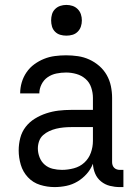

<svg xmlns="http://www.w3.org/2000/svg" viewBox="-20 -753 540 781"><path d="M202 8Q172 8 143 -1Q114 -10 93.5 -32Q73 -54 64.5 -83Q56 -112 56 -141Q56 -167 62.5 -192Q69 -217 84.5 -237Q100 -257 122 -270.5Q144 -284 168.5 -292Q193 -300 218 -303Q243 -306 269 -306H358V-355Q358 -376 351 -397Q344 -418 328 -432Q312 -446 291 -452Q270 -458 249 -458Q229 -458 209.5 -454Q190 -450 174 -439Q158 -428 149 -410Q140 -392 140 -373H62Q62 -396 68.5 -418Q75 -440 88 -459Q101 -478 119.5 -491.5Q138 -505 159 -513.5Q180 -522 203 -525Q226 -528 249 -528Q273 -528 297 -524.5Q321 -521 343 -511Q365 -501 383.5 -485Q402 -469 414 -448Q426 -427 431 -403Q436 -379 436 -355V-93Q436 -87 438 -81Q440 -75 444.5 -70.5Q449 -66 455 -64Q461 -62 467 -62H482V8H467Q447 8 427 3Q407 -2 391 -15Q375 -28 367 -47Q359 -66 358 -87Q349 -64 332.5 -45.5Q316 -27 295 -14.5Q274 -2 250 3Q226 8 202 8ZM232 -62Q256 -62 280.5 -68.5Q305 -75 323 -91.5Q341 -108 349.5 -131.5Q358 -155 358 -180V-236H269Q254 -236 238.5 -234.5Q223 -233 208.5 -229.5Q194 -226 180 -219.5Q166 -213 155 -203Q144 -193 139 -178.5Q134 -164 134 -149Q134 -131 141 -113Q148 -95 162 -83Q176 -71 194.5 -66.5Q213 -62 232 -62ZM250 -608Q237 -608 225 -611.5Q213 -615 204 -624Q195 -633 191.5 -645Q188 -657 188 -670Q188 -683 191.5 -695Q195 -707 204 -716Q213 -725 225 -729Q237 -733 250 -733Q263 -733 275 -729Q287 -725 296 -716Q305 -707 309 -695Q313 -683 313 -670Q313 -657 309 -645Q305 -633 296 -624Q287 -615 275 -611.5Q263 -608 250 -608Z"/></svg>

Font: Iosevka SS18
Style: Regular
Weight: 400
Monospace: yes
Designer: Belleve Invis
Foundry: Belleve Invis
Version: Version 25.1.1; ttfautohint (v1.8.4)